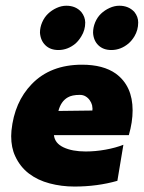

<svg xmlns="http://www.w3.org/2000/svg" viewBox="-20 -654 514 687"><path d="M246.5 13.5Q200 13.5 157.5 2.2Q115 -9 83.5 -33Q52 -57 34.5 -95Q20 -125.5 20 -167L21 -186.5Q31.5 -289 93.5 -353Q160.5 -422.5 273.5 -422.5Q349.5 -422.5 394.5 -390.5Q454.5 -346.5 454.5 -259Q454.5 -217.5 441 -170.5H173Q176 -141.5 207.2 -126.8Q238.5 -112 286.5 -112Q321.5 -112 357.5 -118.5Q393.5 -125 421.5 -136L400 -7Q328 13.5 246.5 13.5ZM189 -257 310.5 -258.5 311 -265.5 309.5 -277.5Q307 -287 301 -295.5Q295 -304 286.2 -309.2Q277.5 -314.5 265.5 -314.5Q237.5 -314.5 222.5 -305.5Q198 -291.5 189 -257ZM189 -475Q160 -475 142.5 -492Q125 -509 123 -537Q123 -556 130.8 -574Q138.5 -592 151.8 -604.8Q165 -617.5 182.5 -625.5Q200 -633.5 217.5 -633.5Q251 -633.5 271 -611Q284.5 -594 285 -573.5Q285 -546.5 271 -524Q262 -509 250.5 -498.5Q222.5 -475 189 -475ZM378.5 -475Q349.5 -475 332 -492Q314.5 -509 313 -537Q313 -556 320.5 -574Q328 -592 341.2 -604.8Q354.5 -617.5 372 -625.5Q389.5 -633.5 407 -633.5Q440.5 -633.5 461 -611Q474.5 -594 474.5 -573.5Q474.5 -546.5 461 -524Q452 -509 440 -498.5Q412 -475 378.5 -475Z"/></svg>

Font: Lucymar Sans ExtraBold
Style: Italic
Weight: 800
Italic angle: -10°
Foundry: The League of Moveable Type (original font) / Main changes by Cristiano Sobral with portions from Mirco Monsees
Version: Version 2.00;August 30, 2020;FontCreator 13.0.0.2681 64-bit